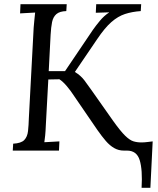

<svg xmlns="http://www.w3.org/2000/svg" viewBox="-20 -720 755 918"><path d="M657 178Q662 92 648 46Q634 0 587 0H572Q547 0 526 -12Q505 -24 486 -46Q467 -68 446 -98L335 -260Q319 -285 300 -307.5Q281 -330 264 -341Q251 -341 238 -340.5Q225 -340 211 -340L199 -119Q198 -92 196 -72.5Q194 -53 192 -40L264 -44L262 0H41L43 -33Q81 -35 96 -50.5Q111 -66 114 -93.5Q117 -121 118 -156L141 -588Q143 -608 144.5 -626.5Q146 -645 148 -660L76 -656L78 -700H299L297 -667Q265 -666 249.5 -652.5Q234 -639 229 -614.5Q224 -590 222 -554L213 -380H291L424 -577Q438 -597 457.5 -620.5Q477 -644 501 -660V-661L438 -659L440 -700H655L653 -667Q611 -664 577.5 -653Q544 -642 512.5 -614.5Q481 -587 444 -532L338 -376Q366 -359 383 -336.5Q400 -314 416 -291L521 -142Q556 -93 578 -71.5Q600 -50 617.5 -44.5Q635 -39 656 -39Q670 -39 685 -41Q700 -43 710 -44L699 178Z"/></svg>

Font: Lora Italic
Style: Italic
Weight: 400
Italic angle: -3°
Designer: Olga Karpushina, Alexei Vanyashin (Cyrillic)
Foundry: Cyreal
Version: Version 2.210; ttfautohint (v1.8.1.43-b0c9)